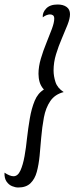

<svg xmlns="http://www.w3.org/2000/svg" viewBox="-23 -746 331 853"><path d="M58 87Q45 87 30.5 81Q16 75 6 60.5Q-4 46 -3 21Q21 37 37 37Q56 37 67.5 12Q79 -13 86 -52Q93 -91 97 -132Q102 -176 109.5 -220Q117 -264 131 -298Q145 -332 172 -348Q158 -364 153 -381.5Q148 -399 148 -418Q148 -450 158.5 -485.5Q169 -521 183 -555Q197 -589 207.5 -617.5Q218 -646 218 -663Q218 -674 212.5 -678Q207 -682 199 -682Q193 -682 184.5 -679Q176 -676 167 -669Q165 -690 182 -708Q199 -726 233 -726Q258 -726 273 -715Q288 -704 288 -683Q288 -664 277 -636Q266 -608 251.5 -574.5Q237 -541 226 -505Q215 -469 215 -433Q215 -408 223.5 -381.5Q232 -355 260 -337Q221 -327 200.5 -297Q180 -267 172 -224Q164 -181 160 -134Q157 -94 153 -54Q149 -14 140.5 17.5Q132 49 112.5 68Q93 87 58 87Z"/></svg>

Font: Dancing Script SemiBold
Style: Regular
Weight: 600
Designer: Pablo Impallari
Foundry: Pablo Impallari
Version: Version 2.001